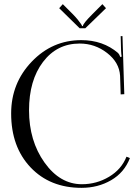

<svg xmlns="http://www.w3.org/2000/svg" viewBox="-20 -905 677 933"><path d="M394.5 -767.6H367.2L267.6 -865.2L285.2 -884.8L333 -836.9Q346.7 -823.2 357.4 -810.1Q368.2 -796.9 373.5 -788.6Q378.9 -780.3 378.9 -778.3H382.8Q382.8 -790 429.7 -836.9L477.5 -884.8L495.1 -865.2ZM34.2 -353.5Q34.2 -501 134.3 -605.5Q234.4 -710 375 -710Q480.5 -710 553.7 -647.5Q560.5 -640.6 564.5 -627.9L571.3 -629.9Q569.3 -639.6 568.4 -658.2L566.4 -729.5H575.2L584 -447.3L566.4 -446.3L563.5 -537.1Q559.6 -601.6 500.5 -647.5Q441.4 -693.4 367.2 -693.4Q256.8 -693.4 189 -604Q121.1 -514.6 121.1 -369.1Q121.1 -220.7 196.3 -115.2Q271.5 -9.8 377.9 -9.8Q449.2 -9.8 509.8 -45.9Q570.3 -82 594.7 -143.6L611.3 -136.7Q584 -66.4 520 -29.3Q456.1 7.8 376 7.8Q222.7 7.8 128.4 -91.8Q34.2 -191.4 34.2 -353.5Z"/></svg>

Font: FoglihtenNo07
Style: Regular
Weight: 500
Designer: gluk (gluksza@wp.pl)
Foundry: gluk (gluksza@wp.pl)
Version: Version 0.871